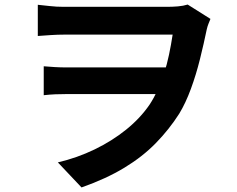

<svg xmlns="http://www.w3.org/2000/svg" viewBox="-20 -763 1040 843"><path d="M146 -742Q167 -740 197.5 -736.5Q228 -733 260 -733Q276 -733 311.5 -733Q347 -733 393.5 -733Q440 -733 490 -733Q540 -733 585.5 -733Q631 -733 665 -733Q699 -733 713 -733Q737 -733 761 -735Q785 -737 804 -743L904 -680Q900 -670 895.5 -659Q891 -648 888 -635Q875 -572 858 -503.5Q841 -435 818 -372.5Q795 -310 767 -264Q723 -195 664.5 -135Q606 -75 526 -26.5Q446 22 338 60L234 -50Q319 -70 395.5 -107Q472 -144 534 -194Q596 -244 637 -304Q656 -333 672 -367.5Q688 -402 700.5 -441Q713 -480 722 -522.5Q731 -565 738 -611Q723 -611 686.5 -611Q650 -611 601.5 -611Q553 -611 500.5 -611Q448 -611 399 -611Q350 -611 313.5 -611Q277 -611 261 -611Q234 -611 203 -609Q172 -607 146 -605ZM743 -350Q722 -350 685.5 -350Q649 -350 602.5 -350Q556 -350 507 -350Q458 -350 412.5 -350Q367 -350 330.5 -350Q294 -350 274 -350Q247 -350 223 -349Q199 -348 172 -345V-472Q194 -470 220 -468.5Q246 -467 269 -467Q290 -467 328 -467Q366 -467 414 -467Q462 -467 512.5 -467Q563 -467 610 -467Q657 -467 694 -467Q731 -467 750 -467Z"/></svg>

Font: Noto Sans JP Thin
Style: Bold
Weight: 700
Version: Version 2.004-H2;hotconv 1.0.118;makeotfexe 2.5.65603